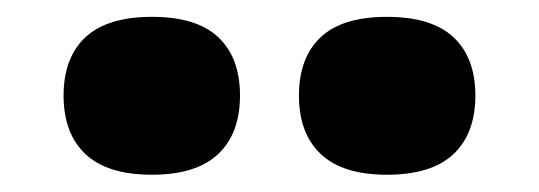

<svg xmlns="http://www.w3.org/2000/svg" viewBox="-20 -823 640 228"><path d="M55.5 -709.5Q55.5 -754.5 81.5 -778.8Q107.5 -803 160.5 -803Q213.5 -803 239.2 -778.8Q265 -754.5 265 -709.5Q265 -664.5 239 -640Q213 -615.5 160.5 -615.5Q107.5 -615.5 81.5 -640Q55.5 -664.5 55.5 -709.5ZM335 -709.5Q335 -754.5 360.8 -778.8Q386.5 -803 439.5 -803Q492.5 -803 518.5 -778.8Q544.5 -754.5 544.5 -709.5Q544.5 -664.5 518.5 -640Q492.5 -615.5 439.5 -615.5Q387 -615.5 361 -640Q335 -664.5 335 -709.5Z"/></svg>

Font: Encode Sans Expanded ExtraBold
Style: Regular
Weight: 800
Width: 7
Designer: Multiple Designers
Foundry: Impallari Type
Version: Version 2.000